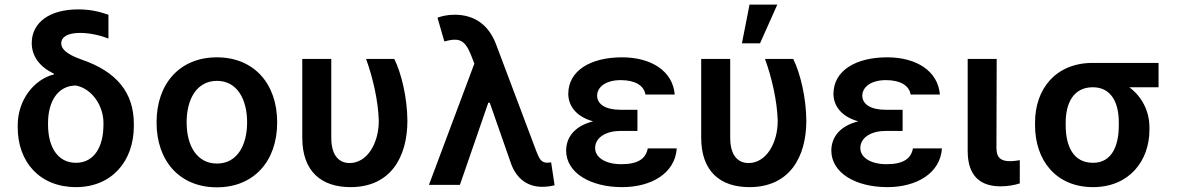

<svg xmlns="http://www.w3.org/2000/svg" viewBox="-20 -801 5101 832"><path d="M117.5 -614.3C117.9 -556.1 152.3 -511.4 213.8 -481.5L214.1 -478.7C126.1 -456.7 56.8 -366.5 56.8 -258.5V-248.6C56.8 -98.7 152.7 9.9 309.3 9.9C463.1 9.9 559.7 -101.2 560 -254.3V-264.2C559.7 -397.7 488.3 -490.1 332.4 -543.3C262.8 -567.8 245.4 -592 245.4 -612.9C245.4 -640.6 272.4 -658.4 326.7 -658.4C372.9 -658.4 421.5 -645.6 449.9 -633.9V-737.2C404.5 -752.8 366.1 -760.3 318.5 -760.3C194.2 -760.3 117.5 -702.8 117.5 -614.3ZM188.2 -259.9V-268.8C188.2 -358.3 228.7 -430.4 309.3 -430.4C380 -416.2 428.3 -341.6 428.3 -268.8V-259.9C428.3 -166.2 388.8 -95.5 309.3 -95.5C228.3 -95.5 188.2 -166.5 188.2 -259.9Z M919.7 10.7C1079.5 10.7 1181.1 -101.9 1181.1 -270.6C1181.1 -439.6 1079.5 -552.6 919.7 -552.6C759.9 -552.6 658.4 -439.6 658.4 -270.6C658.4 -101.9 759.9 10.7 919.7 10.7ZM788.7 -271C788.7 -370.7 832 -450.6 920.5 -450.6C1007.5 -450.6 1050.8 -370.7 1050.8 -271C1050.8 -171.2 1007.5 -92.3 920.5 -92.3C832 -92.3 788.7 -171.2 788.7 -271Z M1289.8 -545.5V-206C1289.4 -56.5 1373.9 9.9 1498.9 9.9C1672.6 9.9 1745 -120 1745.4 -277C1745 -377.8 1718.7 -485.8 1688.6 -545.5H1566.4C1595.9 -464.5 1619.3 -361.9 1621.4 -277C1621.4 -181.1 1571.7 -94.5 1495 -94.5C1453.5 -94.5 1415.5 -121.8 1415.5 -204.5V-545.5Z M2329.9 8.5C2347.7 8.5 2369.7 5.7 2383.2 1.8L2368.3 -97.3C2364 -96.6 2356.5 -95.9 2351.6 -95.9C2324.6 -95.9 2316.4 -114 2303.3 -147.7L2130.3 -607.2C2098.4 -692.8 2036.6 -737.2 1949.9 -737.2C1920.5 -737.2 1895.2 -731.5 1875.7 -724.4L1905.5 -621.4C1971.6 -639.6 1995 -627.1 2021.3 -561.8L2035.5 -525.2L1838.8 0H1973L2095.9 -355.8H2102.3L2195.3 -89.8C2219.8 -24.5 2267.8 8.5 2329.9 8.5Z M2742.2 -325.3H2669C2603.7 -325.3 2567.8 -349.4 2567.5 -386.4C2567.8 -424 2605.1 -453.8 2670.1 -453.8C2730.1 -453.8 2770.2 -431.8 2777 -391.3H2903.8C2895.6 -492.9 2802.6 -552.6 2675.4 -552.6C2539.1 -552.6 2442.8 -495 2442.5 -394.2C2442.8 -346.6 2471.9 -296.9 2550.1 -275.2C2465.2 -253.9 2433.6 -202.1 2433.2 -148.4C2433.6 -51.8 2538.4 9.9 2676.1 9.9C2802.9 9.9 2905.5 -50.4 2912.6 -158H2786.9C2778.8 -112.6 2743.6 -89.5 2672.6 -89.5C2601.2 -89.5 2558.9 -120 2558.9 -159.4C2558.9 -206.3 2608 -233.7 2669 -233.7H2742.2Z M3018.5 -545.5V-206C3018.1 -56.5 3102.6 9.9 3227.6 9.9C3401.3 9.9 3473.7 -120 3474.1 -277C3473.7 -377.8 3447.4 -485.8 3417.3 -545.5H3295.1C3324.6 -464.5 3348 -361.9 3350.1 -277C3350.1 -181.1 3300.4 -94.5 3223.7 -94.5C3182.2 -94.5 3144.2 -121.8 3144.2 -204.5V-545.5ZM3195 -613.3H3273.4L3348.4 -781.2H3228Z M3891.3 -325.3H3818.2C3752.8 -325.3 3717 -349.4 3716.6 -386.4C3717 -424 3754.3 -453.8 3819.2 -453.8C3879.3 -453.8 3919.4 -431.8 3926.1 -391.3H4052.9C4044.7 -492.9 3951.7 -552.6 3824.6 -552.6C3688.2 -552.6 3592 -495 3591.6 -394.2C3592 -346.6 3621.1 -296.9 3699.2 -275.2C3614.3 -253.9 3582.7 -202.1 3582.4 -148.4C3582.7 -51.8 3687.5 9.9 3825.3 9.9C3952.1 9.9 4054.7 -50.4 4061.8 -158H3936.1C3927.9 -112.6 3892.8 -89.5 3821.7 -89.5C3750.4 -89.5 3708.1 -120 3708.1 -159.4C3708.1 -206.3 3757.1 -233.7 3818.2 -233.7H3891.3Z M4173.3 -545.5V-147C4173.3 -36.2 4230.1 6.4 4315.7 6.4C4349.4 6.4 4377.8 0.7 4399.1 -6.4V-106.9C4389.2 -105.1 4371.4 -102.6 4356.9 -102.6C4322.4 -102.6 4298.3 -112.9 4297.9 -158.7L4299 -545.5Z M4465.2 -269.9V-258.5C4465.2 -105.8 4556.1 9.9 4716.6 9.9C4872.2 9.9 4960.9 -103 4960.9 -238.6V-248.6C4960.9 -321.7 4926.5 -383.9 4873.6 -422.9H5000.4V-528.4H4715.2C4555.8 -528.4 4465.2 -416.9 4465.2 -269.9ZM4598 -258.5V-269.9C4598 -352.3 4630.7 -422.9 4715.2 -422.9C4797.9 -422.9 4828.5 -352.3 4828.1 -269.9V-258.5C4828.5 -169.4 4797.9 -95.5 4716.6 -95.5C4629.6 -95.5 4598 -169.4 4598 -258.5Z"/></svg>

Font: Margiela Sans Semi Bold
Style: Regular
Weight: 600
Designer: Stefan Endress, Andreas Faust
Version: Version 1.100;FEAKit 1.0